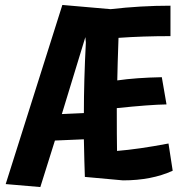

<svg xmlns="http://www.w3.org/2000/svg" viewBox="-20 -711 718 776"><path d="M669 -688V-565Q556 -565 459 -558Q455 -446 454 -386Q530 -397 634 -399L653 -289Q586 -288 452 -274Q452 -154 453 -101Q540 -108 661 -131L678 -21Q593 18 477 18L323 4Q321 -48 319 -148L202 -143L143 45L3 33L232 -691L427 -674Q549 -688 669 -688ZM325 -561 230 -250 319 -254Q319 -385 327 -539Z"/></svg>

Font: Boogaloo
Style: Regular
Weight: 400
Designer: John Vargas Beltran
Foundry: John Vargas Beltran
Version: Version 1.002